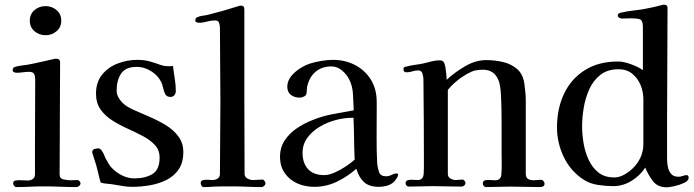

<svg xmlns="http://www.w3.org/2000/svg" viewBox="-20 -796 2958 818"><path d="M323 -15Q323 -9 317.5 -4Q312 1 306 1Q271 1 236 -0.5Q201 -2 166 -2Q137 -2 107.5 -0.5Q78 1 49 1Q44 1 40 -4.5Q36 -10 36 -14Q36 -26 47 -27Q59 -29 72.5 -28Q86 -27 98 -27Q111 -27 120 -33.5Q129 -40 129 -53V-183L130 -457Q130 -471 125.5 -480.5Q121 -490 104 -490Q91 -490 77.5 -488Q64 -486 50 -486Q46 -486 40 -488.5Q34 -491 34 -496Q34 -509 44 -511Q57 -515 70 -516.5Q83 -518 96 -520Q124 -525 151.5 -531.5Q179 -538 207 -544Q213 -546 218 -546Q236 -546 236 -531Q236 -412 235 -292.5Q234 -173 234 -53Q234 -35 251 -31.5Q268 -28 281 -28Q289 -28 296.5 -28.5Q304 -29 311 -29Q315 -29 319 -24Q323 -19 323 -15ZM241 -708Q241 -680 221 -663Q201 -646 174 -646Q147 -646 127 -663Q107 -680 107 -708Q107 -736 127 -753Q147 -770 174 -770Q201 -770 221 -753Q241 -736 241 -708Z M761 -148Q761 -103 741 -74Q721 -45 688.5 -29Q656 -13 618 -6.5Q580 0 543 0Q524 0 505.5 -3Q487 -6 469 -9Q454 -12 438.5 -13Q423 -14 409 -18Q402 -42 396.5 -66.5Q391 -91 383 -114Q382 -119 377.5 -131.5Q373 -144 373 -148Q373 -158 382.5 -161Q392 -164 399 -164Q404 -164 408.5 -160Q413 -156 415 -152Q420 -145 423 -137Q426 -129 430 -121Q437 -109 443.5 -97.5Q450 -86 460 -77Q478 -59 502.5 -47.5Q527 -36 552 -36Q599 -36 629.5 -54.5Q660 -73 660 -125Q660 -156 640.5 -177.5Q621 -199 590 -215.5Q559 -232 524.5 -247.5Q490 -263 459 -282.5Q428 -302 408.5 -329.5Q389 -357 389 -397Q389 -446 415 -478Q441 -510 481.5 -525.5Q522 -541 565 -541Q594 -541 617.5 -534.5Q641 -528 668 -518Q680 -514 696 -514Q701 -514 706.5 -514Q712 -514 717 -515Q720 -489 724.5 -461.5Q729 -434 729 -408Q729 -398 723 -390.5Q717 -383 706 -383Q689 -383 683 -397Q679 -406 676.5 -416Q674 -426 671 -436Q659 -469 628 -490Q597 -511 562 -511Q515 -511 496 -482.5Q477 -454 477 -411Q477 -395 484 -382Q491 -369 502 -358Q512 -348 524 -341Q536 -334 549 -328Q578 -315 614.5 -299.5Q651 -284 684.5 -264Q718 -244 739.5 -215.5Q761 -187 761 -148Z M1111 -15Q1111 -9 1105.5 -4Q1100 1 1094 1Q1063 1 1031 -0.5Q999 -2 967 -2Q948 -2 929.5 -2Q911 -2 892 -1Q881 0 870 0.5Q859 1 848 1Q842 1 838.5 -5Q835 -11 835 -16Q835 -26 846 -29Q855 -31 865.5 -30Q876 -29 886 -29Q898 -29 907.5 -35.5Q917 -42 917 -55Q917 -132 918 -210Q919 -288 919 -365Q919 -443 918 -521Q917 -599 917 -677Q917 -688 913.5 -698.5Q910 -709 896 -709Q879 -709 862 -704Q845 -699 827 -699Q824 -699 818 -701Q812 -703 812 -707Q812 -720 821 -723Q833 -728 846 -729.5Q859 -731 870 -734Q902 -742 933.5 -751Q965 -760 996 -770Q999 -771 1001.5 -771.5Q1004 -772 1007 -772Q1021 -772 1021 -757Q1021 -729 1021 -700.5Q1021 -672 1021 -643V-375Q1021 -296 1021.5 -215.5Q1022 -135 1022 -55Q1022 -42 1034 -35.5Q1046 -29 1057 -29Q1068 -29 1078.5 -30Q1089 -31 1099 -31Q1103 -31 1107 -25Q1111 -19 1111 -15Z M1491 -116Q1489 -160 1488.5 -205Q1488 -250 1486 -294H1477Q1446 -294 1410 -284.5Q1374 -275 1342 -256Q1310 -237 1289.5 -209Q1269 -181 1269 -145Q1269 -101 1292.5 -75.5Q1316 -50 1361 -50Q1381 -50 1406 -61Q1431 -72 1454 -87.5Q1477 -103 1491 -116ZM1676 -52Q1676 -45 1669.5 -35.5Q1663 -26 1658 -21Q1645 -9 1628 -4.5Q1611 0 1594 0Q1553 0 1531 -20Q1509 -40 1498 -77Q1461 -44 1415.5 -22Q1370 0 1319 0Q1280 0 1247 -14.5Q1214 -29 1193.5 -58Q1173 -87 1173 -128Q1173 -168 1193 -198Q1213 -228 1244 -249Q1275 -270 1308 -283Q1351 -301 1396.5 -309.5Q1442 -318 1487 -326Q1486 -356 1484 -393Q1482 -430 1468 -457Q1458 -478 1437.5 -495.5Q1417 -513 1392 -513Q1350 -513 1323 -489Q1296 -465 1288 -424Q1287 -417 1287 -409Q1287 -401 1285 -395Q1283 -388 1273.5 -384Q1264 -380 1257 -380Q1235 -380 1219.5 -391.5Q1204 -403 1204 -427Q1204 -440 1208 -449Q1214 -466 1229.5 -481.5Q1245 -497 1264.5 -508.5Q1284 -520 1300 -525Q1322 -532 1349 -536.5Q1376 -541 1398 -541Q1451 -541 1493.5 -518.5Q1536 -496 1560.5 -456Q1585 -416 1585 -361V-330Q1585 -272 1584.5 -214.5Q1584 -157 1587 -99Q1589 -80 1595 -62.5Q1601 -45 1625 -45Q1637 -45 1648.5 -51Q1660 -57 1669 -57Q1676 -57 1676 -52Z M2300 -14Q2300 -5 2294 -2Q2288 1 2280 1Q2249 1 2217 0Q2185 -1 2153 -1Q2128 -1 2101.5 0Q2075 1 2049 1Q2045 1 2041 -4Q2037 -9 2037 -13Q2037 -26 2047 -28Q2058 -30 2068.5 -29Q2079 -28 2089 -28Q2115 -28 2116 -54Q2118 -77 2117.5 -100Q2117 -123 2117 -145V-269Q2117 -290 2116.5 -325.5Q2116 -361 2114 -395.5Q2112 -430 2106 -448Q2089 -499 2038 -499Q2008 -499 1988.5 -490.5Q1969 -482 1944 -465Q1929 -454 1914.5 -441Q1900 -428 1888 -413Q1888 -323 1888 -233.5Q1888 -144 1888 -55Q1888 -42 1899 -35.5Q1910 -29 1921 -29Q1929 -29 1936.5 -30Q1944 -31 1951 -31Q1955 -31 1959 -26Q1963 -21 1963 -17Q1963 -10 1957.5 -5.5Q1952 -1 1946 -1Q1915 -1 1884 -2Q1853 -3 1822 -3Q1797 -3 1772 -2Q1747 -1 1722 -1Q1716 -1 1712 -5.5Q1708 -10 1708 -15Q1708 -26 1718 -28.5Q1728 -31 1740 -30Q1752 -29 1759 -29Q1783 -29 1785 -55Q1786 -69 1786 -83Q1786 -97 1786 -110Q1786 -196 1785.5 -283Q1785 -370 1784 -457Q1784 -468 1780 -482Q1776 -496 1762 -496Q1749 -496 1737 -492Q1725 -488 1712 -488Q1699 -488 1699 -500Q1699 -507 1701 -509Q1703 -511 1710 -512Q1728 -517 1747 -519.5Q1766 -522 1785 -526Q1802 -530 1819 -534.5Q1836 -539 1853 -539Q1865 -539 1870 -532Q1875 -525 1877.5 -510Q1880 -495 1881.5 -480Q1883 -465 1883 -456Q1916 -487 1961 -513.5Q2006 -540 2052 -540Q2087 -540 2122 -532Q2157 -524 2182.5 -502.5Q2208 -481 2214 -440Q2216 -423 2218 -404.5Q2220 -386 2220 -369Q2220 -291 2220 -213Q2220 -135 2220 -57Q2220 -40 2229 -34Q2238 -28 2254 -28Q2262 -28 2269.5 -29Q2277 -30 2285 -30Q2291 -30 2295.5 -24.5Q2300 -19 2300 -14Z M2721 -373Q2721 -405 2709 -434Q2697 -463 2673.5 -482Q2650 -501 2615 -501Q2569 -501 2538.5 -477.5Q2508 -454 2491 -416.5Q2474 -379 2467 -337Q2460 -295 2460 -258Q2460 -225 2466 -187.5Q2472 -150 2487.5 -116Q2503 -82 2529.5 -61Q2556 -40 2598 -40Q2618 -40 2639.5 -52Q2661 -64 2675 -78Q2697 -99 2709 -125.5Q2721 -152 2721 -182ZM2914 -39Q2914 -26 2895 -17Q2876 -8 2853.5 -3Q2831 2 2821 2Q2782 2 2762 -24Q2742 -50 2729 -82Q2707 -48 2670.5 -25.5Q2634 -3 2593 -3Q2562 -3 2528.5 -8Q2495 -13 2469 -29Q2412 -65 2382.5 -126Q2353 -187 2353 -253Q2353 -333 2383 -396.5Q2413 -460 2471.5 -497Q2530 -534 2613 -534Q2636 -534 2668 -522.5Q2700 -511 2719 -497V-680Q2719 -710 2706 -714Q2693 -718 2667 -718Q2657 -718 2648 -717.5Q2639 -717 2629 -717Q2625 -717 2618.5 -720.5Q2612 -724 2612 -729Q2612 -737 2618 -739.5Q2624 -742 2630 -743Q2652 -748 2673.5 -750.5Q2695 -753 2716 -756Q2738 -760 2759 -764.5Q2780 -769 2801 -775Q2804 -776 2809 -776Q2824 -776 2824 -763Q2824 -644 2823 -524.5Q2822 -405 2822 -286V-118Q2822 -102 2825.5 -84.5Q2829 -67 2839.5 -55Q2850 -43 2870 -43Q2880 -43 2889 -46.5Q2898 -50 2905 -50Q2910 -50 2912 -46.5Q2914 -43 2914 -39Z"/></svg>

Font: Kaisei Opti Medium
Style: Regular
Weight: 500
Designer: Font-Kai, 金井和夫
Foundry: KAZUO KANAI
Version: Version 5.003